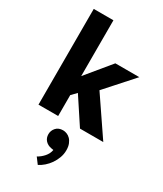

<svg xmlns="http://www.w3.org/2000/svg" viewBox="-254 -809 1057 1242"><g transform="rotate(30 274.0 -187.5)"><path d="M207 -156V0H60V-715H207V-298L357 -480H536L355 -278L544 0H370L243 -193ZM273 203Q245 198 228 179.5Q211 161 211 133Q211 106 229.5 85Q248 64 282 64Q295 64 309.5 69.5Q324 75 336 87Q348 99 356 118.5Q364 138 364 166Q364 195 354 222Q344 249 328.5 271.5Q313 294 292.5 312Q272 330 251 340L218 296Q244 282 264.5 258.5Q285 235 290 206Z"/></g></svg>

Font: Mukta Mahee ExtraBold
Style: Regular
Weight: 800
Designer: Shuchita Grover, Noopur Datye, Girish Dalvi, Yashodeep Gholap
Foundry: Ek Type
Version: Version 2.538;PS 1.000;hotconv 16.6.51;makeotf.lib2.5.65220;